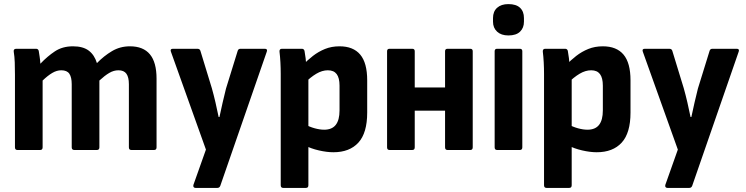

<svg xmlns="http://www.w3.org/2000/svg" viewBox="-20 -732 3640 937"><path d="M65 0Q53 0 53 -13V-367Q53 -399 52 -427.5Q51 -456 47 -480Q45 -494 60 -494H156Q166 -494 169 -484Q171 -471 173.5 -455Q176 -439 177 -421Q211 -457 248 -481.5Q285 -506 336 -506Q385 -506 413 -485Q441 -464 453 -424Q487 -459 526.5 -482.5Q566 -506 614 -506Q679 -506 711.5 -467Q744 -428 744 -348V-13Q744 0 732 0H621Q609 0 609 -13V-321Q609 -355 597 -372Q585 -389 558 -389Q535 -389 513 -376Q491 -363 465 -339V-13Q465 0 453 0H343Q330 0 330 -13V-321Q330 -355 318.5 -372Q307 -389 279 -389Q257 -389 235 -376Q213 -363 188 -339V-13Q188 0 176 0Z M934 185Q928 185 925 181Q922 177 924 170L985 -2L814 -480Q809 -494 824 -494H943Q955 -494 958 -484L1014 -301Q1023 -269 1031.5 -232.5Q1040 -196 1047 -161H1051Q1058 -196 1066.5 -231.5Q1075 -267 1083 -300L1140 -484Q1143 -494 1154 -494H1272Q1287 -494 1282 -480L1055 175Q1051 185 1041 185Z M1607 11Q1575 11 1536 2Q1497 -7 1469 -22L1467 -126Q1490 -113 1515.5 -106Q1541 -99 1562 -99Q1600 -99 1618.5 -122.5Q1637 -146 1637 -193V-314Q1637 -352 1623 -370.5Q1609 -389 1580 -389Q1552 -389 1523.5 -372Q1495 -355 1466 -326L1455 -412Q1480 -438 1507 -459Q1534 -480 1566 -493Q1598 -506 1637 -506Q1704 -506 1738 -465.5Q1772 -425 1772 -340V-183Q1772 -83 1729 -36Q1686 11 1607 11ZM1362 185Q1350 185 1350 172V-371Q1350 -399 1348.5 -427.5Q1347 -456 1344 -480Q1343 -494 1356 -494H1453Q1463 -494 1466 -484Q1469 -469 1471.5 -448Q1474 -427 1474 -409L1485 -357V172Q1485 185 1473 185Z M2164 0Q2152 0 2152 -13V-482Q2152 -494 2164 -494H2275Q2287 -494 2287 -482V-13Q2287 0 2275 0ZM1881 0Q1869 0 1869 -13V-482Q1869 -494 1881 -494H1992Q2004 -494 2004 -482V-13Q2004 0 1992 0ZM1991 -192V-305H2177V-192Z M2406 0Q2394 0 2394 -13V-482Q2394 -494 2406 -494H2517Q2529 -494 2529 -482V-13Q2529 0 2517 0ZM2461 -559Q2426 -559 2406 -577.5Q2386 -596 2386 -626V-644Q2386 -676 2406 -694Q2426 -712 2461 -712Q2499 -712 2518 -694Q2537 -676 2537 -644V-626Q2537 -596 2518 -577.5Q2499 -559 2461 -559Z M2892 11Q2860 11 2821 2Q2782 -7 2754 -22L2752 -126Q2775 -113 2800.5 -106Q2826 -99 2847 -99Q2885 -99 2903.5 -122.5Q2922 -146 2922 -193V-314Q2922 -352 2908 -370.5Q2894 -389 2865 -389Q2837 -389 2808.5 -372Q2780 -355 2751 -326L2740 -412Q2765 -438 2792 -459Q2819 -480 2851 -493Q2883 -506 2922 -506Q2989 -506 3023 -465.5Q3057 -425 3057 -340V-183Q3057 -83 3014 -36Q2971 11 2892 11ZM2647 185Q2635 185 2635 172V-371Q2635 -399 2633.5 -427.5Q2632 -456 2629 -480Q2628 -494 2641 -494H2738Q2748 -494 2751 -484Q2754 -469 2756.5 -448Q2759 -427 2759 -409L2770 -357V172Q2770 185 2758 185Z M3237 185Q3231 185 3228 181Q3225 177 3227 170L3288 -2L3117 -480Q3112 -494 3127 -494H3246Q3258 -494 3261 -484L3317 -301Q3326 -269 3334.5 -232.5Q3343 -196 3350 -161H3354Q3361 -196 3369.5 -231.5Q3378 -267 3386 -300L3443 -484Q3446 -494 3457 -494H3575Q3590 -494 3585 -480L3358 175Q3354 185 3344 185Z"/></svg>

Font: Sofia Sans Semi Condensed ExtraBold
Style: Regular
Weight: 800
Designer: Botio Nikoltchev, Ani Petrova
Foundry: lettersoup
Version: Version 4.100